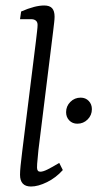

<svg xmlns="http://www.w3.org/2000/svg" viewBox="-20 -673 360 700"><path d="M93 7Q53 7 53 -36Q53 -48 55 -68.5Q57 -89 61 -121L111 -523Q113 -541 115 -557.5Q117 -574 117 -582Q117 -593 110.5 -598Q104 -603 95 -603H53L57 -631Q107 -653 141 -653Q161 -653 170 -643Q179 -633 179 -612Q179 -604 177.5 -591Q176 -578 174 -561L120 -125Q119 -110 117 -92.5Q115 -75 115 -62Q115 -47 127 -47Q137 -47 153 -55Q169 -63 196 -79L209 -53Q184 -25 151.5 -9Q119 7 93 7ZM262 -222Q244 -222 232.5 -234Q221 -246 221 -264Q221 -286 236.5 -301.5Q252 -317 274 -317Q292 -317 303.5 -305Q315 -293 315 -275Q315 -253 299.5 -237.5Q284 -222 262 -222Z"/></svg>

Font: Rasa Light
Style: Italic
Weight: 300
Italic angle: -7.10001°
Designer: Anna Giedrys (Yrsa+Rasa design), David Brezina (Yrsa art-direction, Rasa art-direction, design)
Foundry: Rosetta Type Foundry
Version: Version 2.004